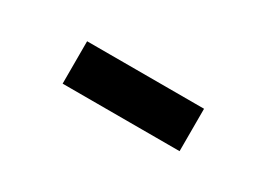

<svg xmlns="http://www.w3.org/2000/svg" viewBox="-16 -558 632 455"><g transform="rotate(30 300.0 -330.0)"><path d="M140 -272V-388H460V-272Z"/></g></svg>

Font: NKDuy Mono
Style: Bold
Weight: 700
Monospace: yes
Designer: NKDuy
Foundry: NKDuy
Version: Version 2.251; ttfautohint (v1.8.4.7-5d5b)